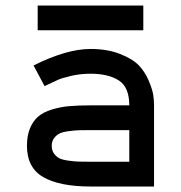

<svg xmlns="http://www.w3.org/2000/svg" viewBox="-20 -678 658 698"><path d="M117 -568V-658H501V-568ZM309 0Q197 0 137.5 -34Q78 -68 78 -148Q78 -185 89 -211.5Q100 -238 118.5 -254Q137 -270 167.5 -279.5Q198 -289 230.5 -292Q263 -295 309 -295H450Q450 -361 412 -385.5Q374 -410 309 -410Q272 -410 238 -402Q204 -394 190 -387.5Q176 -381 142 -365L102 -440Q222 -500 309 -500Q370 -500 416 -482Q462 -464 484.5 -440.5Q507 -417 520.5 -385Q534 -353 537 -333.5Q540 -314 540 -295V0ZM309 -90H450V-205H309Q281 -205 266 -204.5Q251 -204 229 -201Q207 -198 196 -192.5Q185 -187 176.5 -175.5Q168 -164 168 -148Q168 -131 176.5 -119.5Q185 -108 196 -102.5Q207 -97 229 -94Q251 -91 265.5 -90.5Q280 -90 309 -90Z"/></svg>

Font: Hermit
Style: Regular
Weight: 400
Designer: Pablo Caro
Version: Version 2.000;PS 002.000;hotconv 1.0.88;makeotf.lib2.5.64775